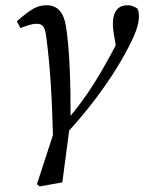

<svg xmlns="http://www.w3.org/2000/svg" viewBox="-20 -507 538 716"><path d="M177.9 9.4 210.1 9.1C299.4 -82.2 392.2 -206 448.1 -309.8C484 -376.6 498 -412.5 498 -446.5C498 -459 496 -468.1 492.9 -474.3C486.7 -479.4 473.6 -487.4 454.6 -487.4C422.2 -487.4 400.8 -466.2 400.8 -416.1C400.8 -405.7 402.9 -390.3 405 -376.9L417.1 -306.5L425.9 -368.2C419.9 -354.2 414.8 -344.2 404.9 -325.3C355.8 -234.1 306.9 -148.2 229 -58.2L243.3 -58.4C243.3 -182.1 241.2 -311.6 226.2 -407.8C217.2 -463.1 193.2 -487.3 153.8 -487.3C117.6 -487.3 95.1 -473 42.9 -427.7L56 -402.4C83.7 -412.4 98.7 -418.3 116.6 -418.3C137.5 -418.3 147.4 -409.4 152.4 -370.7C166.5 -263.3 173.8 -151 177.9 9.4ZM127.9 188.2 212.4 173.1 239.4 -31.4 181.9 -17.2 117.7 180.1 127.9 188.2Z"/></svg>

Font: Source Serif Variable
Style: Italic
Weight: 389
Italic angle: -12°
Designer: Frank Grießhammer
Foundry: Adobe Systems Incorporated
Version: Version 3.001;hotconv 1.0.111;makeotfexe 2.5.65597